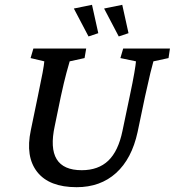

<svg xmlns="http://www.w3.org/2000/svg" viewBox="-20 -777 733 806"><path d="M120.1 -573.2H341.8L335 -533.2L272.5 -519.5Q268.6 -506.8 258.8 -470.7Q249 -434.6 235.4 -372.1L210 -249Q189.5 -155.3 217.8 -108.9Q246.1 -62.5 323.2 -62.5Q392.6 -62.5 434.6 -102.5Q476.6 -142.6 494.1 -227.5L524.4 -372.1Q538.1 -436.5 543.9 -471.2Q549.8 -505.9 550.8 -519.5L485.4 -533.2L497.1 -573.2H693.4L687.5 -533.2L624 -519.5Q620.1 -506.8 611.3 -470.7Q602.5 -434.6 588.9 -372.1L557.6 -222.7Q533.2 -110.4 467.3 -50.8Q401.4 8.8 301.8 8.8Q186.5 8.8 136.2 -55.2Q85.9 -119.1 109.4 -230.5L138.7 -372.1Q152.3 -436.5 158.7 -471.2Q165 -505.9 166 -519.5L108.4 -533.2ZM478.5 -624 417 -741.2 493.2 -756.8 519.5 -637.7ZM351.6 -624 290 -741.2 366.2 -756.8 392.6 -637.7Z"/></svg>

Font: Crimson Pro Medium
Style: Italic
Weight: 500
Italic angle: -12°
Designer: Jacques Le Bailly
Foundry: Baron von Fonthausen
Version: Version 1.003